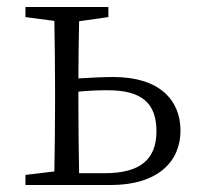

<svg xmlns="http://www.w3.org/2000/svg" viewBox="-20 -531 570 551"><path d="M207 -34C206 -89 205 -172 205 -227V-268C234 -271 264 -272 289 -272C387 -272 429 -235 429 -154C429 -71 379 -34 281 -34ZM291 -482V-511H53V-482L136 -471C137 -416 138 -337 138 -284V-227C138 -174 137 -95 136 -39L53 -29V0H297C435 0 498 -69 498 -156C498 -242 440 -310 305 -310C276 -310 239 -308 205 -306C205 -357 206 -422 207 -470Z"/></svg>

Font: Noto Serif CJK JP Light
Style: Regular
Weight: 300
Designer: Ryoko NISHIZUKA 西塚涼子 (kana & ideographs); Frank Grießhammer (Latin, Greek & Cyrillic); Wenlong ZHANG 张文龙 (bopomofo); San
Foundry: Adobe Systems Incorporated
Version: Version 1.001;PS 1.001;hotconv 16.6.54;makeotf.lib2.5.65590